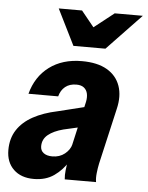

<svg xmlns="http://www.w3.org/2000/svg" viewBox="-53 -784 645 837"><g transform="rotate(5 269.0 -365.0)"><path d="M261 0Q259 -19 261.5 -40.5Q264 -62 269 -90H266L324 -345Q328 -365 324.5 -381Q321 -397 309 -406.5Q297 -416 276 -416Q246 -416 227 -400.5Q208 -385 201 -358H71Q91 -434 148.5 -477Q206 -520 291 -520Q359 -520 401 -495.5Q443 -471 458.5 -427Q474 -383 460 -325L404 -81Q400 -62 397.5 -39.5Q395 -17 398 0ZM126 10Q70 10 37.5 -21.5Q5 -53 5 -106Q5 -157 29 -194Q53 -231 97.5 -255.5Q142 -280 204 -293L350 -329L328 -237L236 -216Q194 -205 170 -185.5Q146 -166 146 -135Q146 -116 160 -105.5Q174 -95 198 -95Q230 -95 252.5 -113Q275 -131 281 -155L276 -82Q251 -41 214.5 -15.5Q178 10 126 10ZM248 -583 170 -740H272L371 -618H260L415 -740H538L388 -583Z"/></g></svg>

Font: Instrument Sans SemiCondensed
Style: Bold Italic
Weight: 700
Width: 4
Italic angle: -13°
Designer: Rodrigo Fuenzalida
Foundry: fragTYPE
Version: Version 1.000;gftools[0.9.28]